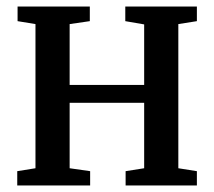

<svg xmlns="http://www.w3.org/2000/svg" viewBox="-20 -570 658 590"><path d="M33 0V-44L89 -53V-496L34 -505V-550H256V-505L194 -496V-309H423V-495L365 -505V-550H585V-505L528 -496V-53L585 -44V0H366V-44L423 -53V-254H194V-53L257 -44V0Z"/></svg>

Font: Aikya SemiBold
Style: Regular
Weight: 600
Designer: Neelakash Kshetrimayum (Latin subset based on Merriweather by Eben Sorkin)
Foundry: Brand New Type
Version: Version 1.00 b005